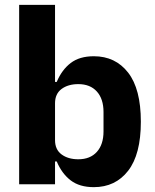

<svg xmlns="http://www.w3.org/2000/svg" viewBox="-20 -760 640 792"><path d="M59 -740H207V-422H214Q235 -472 271.5 -500Q308 -528 367 -528Q456 -528 508.5 -460.5Q561 -393 561 -258Q561 -123 508.5 -55.5Q456 12 367 12Q308 12 271.5 -16Q235 -44 214 -94H207V0H59ZM407 -218V-298Q407 -352 379.5 -382.5Q352 -413 303 -413Q261 -413 234 -393Q207 -373 207 -334V-182Q207 -143 234 -123Q261 -103 303 -103Q352 -103 379.5 -133.5Q407 -164 407 -218Z"/></svg>

Font: iA Writer Quattro V
Style: Regular
Weight: 400
Designer: Mike Abbink, Paul van der Laan, Pieter van Rosmalen, Oliver Reichenstein
Foundry: Information Architects Inc.
Version: Version 2.000